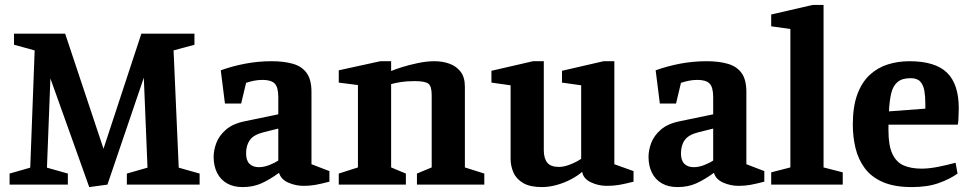

<svg xmlns="http://www.w3.org/2000/svg" viewBox="-20 -751 3945 781"><path d="M343 10 185 -432 171 -69 256 -45V0H19V-45L103 -69L121 -546L37 -569V-614H245L401 -146L555 -614H771V-569L686 -546L707 -69L792 -45V0H496V-45L580 -69L565 -435L417 0Z M967 10Q930 10 903.5 -5Q877 -20 863 -48Q849 -76 849 -113Q849 -140 860 -169.5Q871 -199 899 -223.5Q927 -248 977 -258L1112 -286V-356Q1112 -396 1097.5 -411Q1083 -426 1048 -426Q1029 -426 1012.5 -422.5Q996 -419 981 -414L961 -330H895L878 -465Q925 -482 977.5 -492Q1030 -502 1085 -502Q1135 -502 1171.5 -491.5Q1208 -481 1227.5 -454Q1247 -427 1247 -377V-83L1320 -55V-12Q1285 -3 1263 1Q1241 5 1215 5Q1183 5 1153 -8Q1123 -21 1115 -48Q1078 -21 1044 -5.5Q1010 10 967 10ZM1033 -71Q1054 -71 1076.5 -80Q1099 -89 1112 -98V-228L1052 -213Q1012 -203 996.5 -181.5Q981 -160 981 -127Q981 -98 995 -84.5Q1009 -71 1033 -71Z M1358 0V-45L1436 -70V-405L1358 -415V-465L1527 -502H1571V-462Q1584 -468 1614 -477.5Q1644 -487 1680 -494.5Q1716 -502 1747 -502Q1780 -502 1808 -492Q1836 -482 1853.5 -459.5Q1871 -437 1871 -398V-70L1950 -45V0H1676V-45L1736 -70V-364Q1736 -401 1722 -411Q1708 -421 1667 -421Q1634 -421 1612 -417.5Q1590 -414 1571 -409V-70L1631 -45V0Z M2184 10Q2136 10 2108 -6.5Q2080 -23 2068.5 -49.5Q2057 -76 2057 -105V-404L1979 -415V-463L2148 -502H2192V-140Q2192 -107 2206 -89.5Q2220 -72 2254 -72Q2274 -72 2299.5 -82Q2325 -92 2344 -105V-404L2266 -415V-463L2435 -502H2479V-83L2557 -55V-12Q2522 -3 2499 1Q2476 5 2448 5Q2414 5 2383.5 -9.5Q2353 -24 2348 -52Q2330 -36 2302.5 -21.5Q2275 -7 2244 1.5Q2213 10 2184 10Z M2736 10Q2699 10 2672.5 -5Q2646 -20 2632 -48Q2618 -76 2618 -113Q2618 -140 2629 -169.5Q2640 -199 2668 -223.5Q2696 -248 2746 -258L2881 -286V-356Q2881 -396 2866.5 -411Q2852 -426 2817 -426Q2798 -426 2781.5 -422.5Q2765 -419 2750 -414L2730 -330H2664L2647 -465Q2694 -482 2746.5 -492Q2799 -502 2854 -502Q2904 -502 2940.5 -491.5Q2977 -481 2996.5 -454Q3016 -427 3016 -377V-83L3089 -55V-12Q3054 -3 3032 1Q3010 5 2984 5Q2952 5 2922 -8Q2892 -21 2884 -48Q2847 -21 2813 -5.5Q2779 10 2736 10ZM2802 -71Q2823 -71 2845.5 -80Q2868 -89 2881 -98V-228L2821 -213Q2781 -203 2765.5 -181.5Q2750 -160 2750 -127Q2750 -98 2764 -84.5Q2778 -71 2802 -71Z M3117 0V-50L3195 -70V-633L3117 -644V-692L3286 -731H3330V-70L3408 -50V0Z M3689 10Q3618 10 3571 -10.5Q3524 -31 3497.5 -67Q3471 -103 3460 -148.5Q3449 -194 3449 -244Q3449 -318 3467.5 -367.5Q3486 -417 3518 -446.5Q3550 -476 3591.5 -489Q3633 -502 3679 -502Q3784 -502 3832 -455.5Q3880 -409 3880 -310Q3880 -304 3879.5 -291.5Q3879 -279 3878.5 -266Q3878 -253 3876 -244H3594V-220Q3594 -159 3610 -125Q3626 -91 3656 -78Q3686 -65 3729 -65Q3758 -65 3794 -72Q3830 -79 3867 -89L3875 -45Q3845 -23 3799 -6.5Q3753 10 3689 10ZM3596 -298 3744 -309V-330Q3744 -359 3740 -382Q3736 -405 3723.5 -419Q3711 -433 3684 -433Q3649 -433 3630.5 -417Q3612 -401 3605 -370.5Q3598 -340 3596 -298Z"/></svg>

Font: Manuale
Style: Bold
Weight: 700
Version: Version 1.002